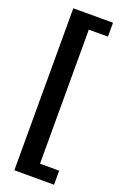

<svg xmlns="http://www.w3.org/2000/svg" viewBox="-174 -825 668 1027"><g transform="rotate(20 160.5 -311.0)"><path d="M54 -772H280V-693H171V70H280V150H54Z"/></g></svg>

Font: MaitreeSemiBold
Style: Regular
Weight: 600
Designer: CadsonDemak Team
Foundry: CadsonDemak
Version: Version 1.000